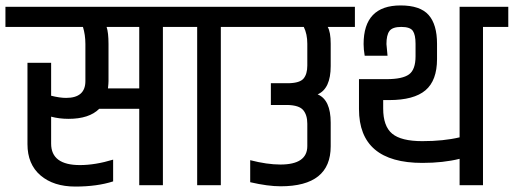

<svg xmlns="http://www.w3.org/2000/svg" viewBox="-49 -681 1889 706"><path d="M265 -519Q265 -553 256 -582H-29V-656H642V-582H550V0H463V-281H316Q279 -244 203 -244Q169 -244 139 -252V-153Q139 -74 245 -74Q301 -74 367 -94V-14Q308 5 228 5Q148 5 100 -36Q52 -77 52 -151V-450H139V-329Q171 -321 194 -321Q265 -321 265 -383ZM463 -356V-582H343Q350 -561 350 -519V-383Q350 -374 348 -356Z M676 -582H584V-656H855V-582H763V0H676Z M1081 -520Q1081 -556 1068 -582H797V-656H1256V-582H1156Q1167 -563 1167 -520V-438Q1167 -355 1119 -334Q1167 -314 1167 -230V-143Q1167 4 983 4Q936 4 871 -11V-92Q933 -76 982 -76Q1081 -76 1081 -144V-226Q1081 -258 1066 -276Q1051 -294 1008 -295H947V-375H1013Q1054 -376 1067.5 -392.5Q1081 -409 1081 -440Z M1641 -656H1820V-582H1727V0H1641V-97Q1581 -82 1504 -82Q1271 -82 1271 -280V-390H1373Q1431 -390 1455 -407.5Q1479 -425 1479 -474V-520Q1479 -553 1469 -567.5Q1459 -582 1426.5 -582Q1394 -582 1383 -567Q1372 -552 1372 -519L1376 -476H1292Q1288 -499 1288 -519Q1288 -661 1424 -661Q1496 -661 1527 -626Q1558 -591 1558 -520V-464Q1558 -385 1515.5 -349Q1473 -313 1382 -313H1360V-282Q1360 -217 1393 -189.5Q1426 -162 1504 -162Q1582 -162 1641 -176Z"/></svg>

Font: Khand Medium
Style: Regular
Weight: 500
Designer: Devanagari: Sanchit Sawaria, Jyotish Sonowal; Latin: Satya Rajpurohit
Foundry: Indian Type Foundry
Version: Version 1.100;PS 1.0;hotconv 1.0.78;makeotf.lib2.5.61930; tt